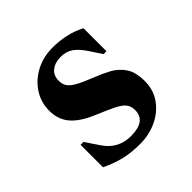

<svg xmlns="http://www.w3.org/2000/svg" viewBox="-133 -579 702 702"><g transform="rotate(-45 218.5 -228.0)"><path d="M209 10Q160 10 123.5 0.5Q87 -9 52 -26V-142H67L102 -90Q139 -34 205 -34Q283 -34 283 -91Q283 -112 272 -125Q261 -138 236.5 -150Q212 -162 169 -180Q113 -203 86 -234Q59 -265 59 -311Q59 -354 81.5 -389Q104 -424 143 -445Q182 -466 231 -466Q265 -466 297.5 -459Q330 -452 361 -436V-317H346L315 -364Q296 -393 276 -407Q256 -421 228 -421Q198 -421 179.5 -406Q161 -391 161 -364Q161 -346 169.5 -333.5Q178 -321 200 -309Q222 -297 263 -281Q291 -270 318.5 -255.5Q346 -241 364.5 -214.5Q383 -188 383 -141Q383 -94 358 -60Q333 -26 293.5 -8Q254 10 209 10Z"/></g></svg>

Font: Spectral
Style: Bold
Weight: 700
Designer: Jean-Baptiste Levee
Foundry: Production Type
Version: Version 2.001